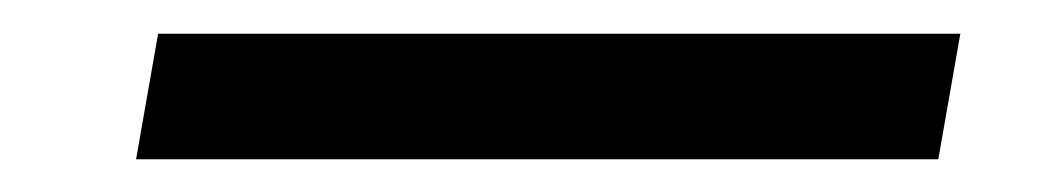

<svg xmlns="http://www.w3.org/2000/svg" viewBox="-20 -404 626 115"><path d="M61.5 -308.6H542L555.2 -383.8H74.7Z"/></svg>

Font: Cascadia Code PL SemiLight
Style: Italic
Weight: 350
Italic angle: -10°
Monospace: yes
Designer: Aaron Bell
Foundry: Saja Typeworks
Version: Version 2404.023